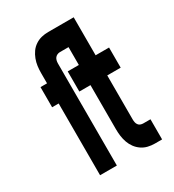

<svg xmlns="http://www.w3.org/2000/svg" viewBox="-178 -838 855 941"><g transform="rotate(-30 250.0 -367.5)"><path d="M110 0V-406H73V-520H110V-578Q110 -598 112.5 -617Q115 -636 122 -654.5Q129 -673 140 -688.5Q151 -704 167.5 -715Q184 -726 202.5 -730.5Q221 -735 241 -735H385V-520H461V-406H385V-157Q385 -149 386.5 -141Q388 -133 392.5 -126.5Q397 -120 404.5 -117Q412 -114 420 -114H461V0H420Q401 0 382 -4.5Q363 -9 347 -20Q331 -31 319.5 -46.5Q308 -62 301.5 -80.5Q295 -99 292.5 -118Q290 -137 290 -157V-406H227V-520H290V-621H241Q233 -621 225.5 -617.5Q218 -614 213.5 -608Q209 -602 207 -594Q205 -586 205 -578V0Z"/></g></svg>

Font: Iosevka SS18 Heavy
Style: Regular
Weight: 900
Monospace: yes
Designer: Belleve Invis
Foundry: Belleve Invis
Version: Version 25.1.1; ttfautohint (v1.8.4)